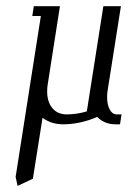

<svg xmlns="http://www.w3.org/2000/svg" viewBox="-20 -404 438 624"><path d="M30.8 170.9 112.8 -352.1H85L89.8 -383.8H174.8L134.8 -127.9Q133.3 -120.6 133.3 -106.4Q133.3 -73.2 150.1 -52.7Q167 -32.2 196.8 -32.2Q229.5 -32.2 262.2 -42L315.9 -383.8H373L330.1 -111.8Q328.1 -100.6 328.1 -88.4Q328.1 -63.5 336.7 -47.9Q345.2 -32.2 359.9 -32.2H375L370.1 0H355Q319.8 0 295.9 -23.9Q239.7 0 185.1 0Q147 0 118.2 -21L86.9 176.8L37.1 200.2Z"/></svg>

Font: Gawaa
Style: Italic
Weight: 400
Designer: T. Christopher White
Version: Version 1.0